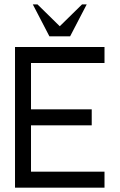

<svg xmlns="http://www.w3.org/2000/svg" viewBox="-20 -860 548 880"><path d="M459 0H48.8V-644.5H459V-571.3H122.1V-358.9H400.4V-285.6H122.1V-73.2H459ZM301.3 -693.4H206.5L130.4 -839.8H151.9L253.9 -739.7L356 -839.8H377.4Z"/></svg>

Font: Catrinity
Style: Regular
Weight: 400
Designer: Alexander Lange
Foundry: High-Logic / Made with FontCreator
Version: Version 2.090;May 20, 2024;FontCreator 15.0.0.2974 64-bit